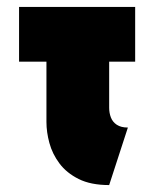

<svg xmlns="http://www.w3.org/2000/svg" viewBox="-20 -521 410 554"><path d="M295 -210V-343H370V-501H35V-343H114V-169Q114 -140 122.5 -108.5Q131 -77 151.5 -49.5Q172 -22 207 -4.5Q242 13 295 13L349 -153Q329 -153 317 -161Q305 -169 300 -182Q295 -195 295 -210Z"/></svg>

Font: Advent Pro Black
Style: Regular
Weight: 900
Version: Version 3.000